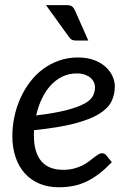

<svg xmlns="http://www.w3.org/2000/svg" viewBox="-20 -744 501 770"><path d="M440.5 -398Q440.5 -365 427 -337.2Q413.5 -309.5 377.5 -287.2Q341.5 -265 278.5 -248.5Q215.5 -232 116.5 -222Q116 -216.5 116 -211.2Q116 -206 116 -200.5Q116 -133.5 145.2 -98.2Q174.5 -63 233.5 -63Q257.5 -63 276.2 -68Q295 -73 309.8 -80.2Q324.5 -87.5 335.8 -96.2Q347 -105 356.5 -112.2Q366 -119.5 374 -124.5Q382 -129.5 390 -129.5Q399 -129.5 406.5 -121L428.5 -93.5Q403 -67 378.8 -48.2Q354.5 -29.5 329 -17Q303.5 -4.5 275.8 1.2Q248 7 216 7Q172.5 7 138 -7.5Q103.5 -22 79.5 -48.8Q55.5 -75.5 42.5 -113.5Q29.5 -151.5 29.5 -198.5Q29.5 -237.5 37.8 -276.2Q46 -315 61.8 -350Q77.5 -385 100.2 -415Q123 -445 152.2 -466.8Q181.5 -488.5 216.8 -501Q252 -513.5 292.5 -513.5Q331 -513.5 359 -502.5Q387 -491.5 405 -474.5Q423 -457.5 431.8 -437Q440.5 -416.5 440.5 -398ZM287.5 -449.5Q256 -449.5 229.5 -436.5Q203 -423.5 182.5 -400.8Q162 -378 147.5 -347.2Q133 -316.5 125 -281Q202 -290.5 248.5 -302.8Q295 -315 320 -329.2Q345 -343.5 353 -360Q361 -376.5 361 -394.5Q361 -403.5 357 -413.2Q353 -423 344.2 -431Q335.5 -439 321.5 -444.2Q307.5 -449.5 287.5 -449.5ZM246 -723.5Q261.5 -723.5 268.5 -718.5Q275.5 -713.5 280.5 -702.5L334 -581.5H284.5Q274.5 -581.5 268.5 -584.5Q262.5 -587.5 257 -595L164.5 -723.5Z"/></svg>

Font: LatoHex
Style: Italic
Weight: 400
Italic angle: -7°
Designer: Lukasz Dziedzic
Foundry: tyPoland Lukasz Dziedzic
Version: Version 1.104; Western+Polish opensource